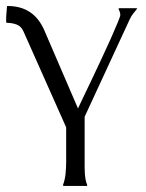

<svg xmlns="http://www.w3.org/2000/svg" viewBox="-29 -614 483 634"><path d="M-6.8 -538.6Q-8.3 -539.6 -8.5 -541.5Q-8.8 -543.5 -8.8 -544.9Q-8.8 -557.1 -7.8 -569.1Q-6.8 -581.1 -5.9 -593.3L-3.9 -594.2Q82.5 -594.2 117.2 -514.2L228.5 -255.9Q232.9 -265.6 245.1 -291Q257.3 -316.4 272.9 -349.1Q288.6 -381.8 305.4 -418Q322.3 -454.1 336.2 -485.1Q350.1 -516.1 359.1 -538.1Q368.2 -560.1 368.2 -564.5Q368.2 -569.3 366.7 -574.2Q365.2 -579.1 362.8 -583V-586.4Q363.8 -586.4 364.5 -586.7Q365.2 -586.9 366.2 -586.9H420.9Q421.4 -586.9 422.6 -586.4Q423.8 -585.9 424.3 -585.9Q417.5 -577.6 410.6 -568.8Q403.8 -560.1 399.4 -550.3L250.5 -228.5V-78.6Q250.5 -70.3 250.5 -60.5Q250.5 -50.8 251.2 -40.5Q252 -30.3 253.7 -20.8Q255.4 -11.2 258.8 -3.9V-1L258.3 0H182.1Q181.6 0 180.7 -0.5Q179.7 -1 179.2 -1V-3.9Q182.1 -11.2 184.3 -20.8Q186.5 -30.3 187.5 -40.5Q188.5 -50.8 189 -60.8Q189.5 -70.8 189.5 -78.6V-193.4L48.3 -510.7Q40.5 -527.8 25.4 -533.2Q10.3 -538.6 -6.8 -538.6Z"/></svg>

Font: CAT Linz
Style: Regular
Weight: 400
Designer: Peter Wiegel
Foundry: Peter Wiegel
Version: Version 1.08